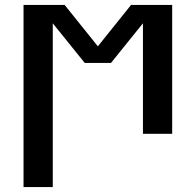

<svg xmlns="http://www.w3.org/2000/svg" viewBox="-20 -540 790 775"><path d="M75 215V-520H241L375 -353L509 -520H675V0H557V-446L428 -286H322L193 -446V215Z"/></svg>

Font: Iosevka Etoile
Style: Bold
Weight: 700
Designer: Belleve Invis
Foundry: Belleve Invis
Version: Version 28.1.0; ttfautohint (v1.8.4)